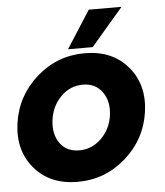

<svg xmlns="http://www.w3.org/2000/svg" viewBox="-53 -797 730 852"><g transform="rotate(-5 311.5 -371.5)"><path d="M374 -750H520L377 -583H267.1ZM473.9 -74.5Q381.8 6.8 259 6.8Q136.2 6.8 67.1 -74.5Q-2 -155.8 15.1 -275.9Q32.2 -396 124 -477.5Q215.8 -559.1 338.9 -559.1Q461.9 -559.1 531 -477.5Q600.1 -396 583 -275.9Q565.9 -155.8 473.9 -74.5ZM278.8 -131.8Q335 -131.8 377 -173.3Q418.9 -214.8 427 -275.9Q435.1 -336.9 405 -378.9Q375 -420.9 318.8 -420.9Q261.7 -420.9 220.5 -379.4Q179.2 -337.9 171.1 -275.9Q163.1 -213.9 192.4 -172.9Q221.7 -131.8 278.8 -131.8Z"/></g></svg>

Font: Oakes Grotesk
Style: Bold Italic
Weight: 700
Designer: Samuel Oakes
Foundry: Samuel Oakes
Version: Version 1.0 | wf-rip DC20170320